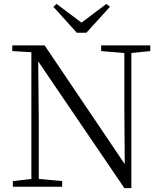

<svg xmlns="http://www.w3.org/2000/svg" viewBox="-20 -958 832 985"><path d="M270 -938 254 -923 374 -790H423L544 -923L526 -938L398 -842ZM618 7H654V-686L751 -696V-725H499V-696L618 -686V-383L620 -116L209 -725H43V-696L141 -690V-40L46 -29V0H299V-29L179 -40V-332L176 -643Z"/></svg>

Font: Noto Serif HK Light
Style: Regular
Weight: 300
Designer: Ryoko NISHIZUKA 西塚涼子 (kana & ideographs); Frank Grießhammer (Latin, Greek & Cyrillic); Wenlong ZHANG 张文龙 (bopomofo); San
Foundry: Adobe
Version: Version 2.001;hotconv 1.1.0;makeotfexe 2.6.0